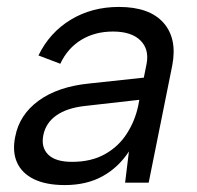

<svg xmlns="http://www.w3.org/2000/svg" viewBox="-20 -527 568 554"><path d="M341 0 352 -90Q322 -44 276 -18.5Q230 7 167 7Q113 7 78 -10Q43 -27 29 -58.5Q15 -90 24 -133Q36 -196 91.5 -236.5Q147 -277 237 -286L395 -303L403 -343Q411 -385 385 -410.5Q359 -436 306 -436Q254 -436 214.5 -412Q175 -388 154 -343L91 -367Q123 -433 184 -470Q245 -507 323 -507Q411 -507 451.5 -461.5Q492 -416 477 -338L409 0ZM382 -239 223 -221Q172 -215 142 -193.5Q112 -172 105 -137Q98 -102 119 -81Q140 -60 188 -60Q243 -60 282.5 -82Q322 -104 346 -141.5Q370 -179 379 -223Z"/></svg>

Font: Albert Sans
Style: Italic
Weight: 400
Italic angle: -11.25°
Designer: Andreas Rasmussen
Foundry: a.Foundry
Version: Version 1.025